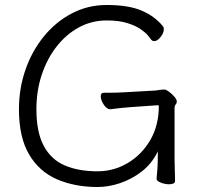

<svg xmlns="http://www.w3.org/2000/svg" viewBox="-20 -733 792 770"><path d="M608 -17Q610 -38 611.5 -59Q613 -80 613 -126Q590 -78 550 -46.5Q510 -15 463 1Q416 17 371 17Q281 17 209.5 -13.5Q138 -44 97 -113Q56 -182 56 -295Q56 -378 82 -453Q108 -528 155.5 -586.5Q203 -645 267.5 -679Q332 -713 408 -713Q496 -713 549 -690Q602 -667 633 -628Q637 -624 637 -616Q637 -601 624 -584.5Q611 -568 598 -568Q590 -568 584 -577Q583 -579 573.5 -590.5Q564 -602 544 -616Q524 -630 490.5 -640.5Q457 -651 408 -651Q348 -651 297 -623.5Q246 -596 207.5 -547Q169 -498 147.5 -433.5Q126 -369 126 -295Q126 -203 155.5 -148Q185 -93 240 -69.5Q295 -46 371 -46Q436 -46 492 -79Q548 -112 582.5 -171Q617 -230 617 -308Q617 -311 613 -311L499 -303Q482 -302 461 -299.5Q440 -297 424 -295H422Q408 -295 396 -313.5Q384 -332 384 -347Q384 -361 396 -361H410Q427 -361 447 -361.5Q467 -362 480 -363L604 -370Q612 -371 621 -372.5Q630 -374 639 -374Q646 -374 658 -365Q670 -356 679.5 -345Q689 -334 689 -326Q689 -319 684.5 -314Q680 -309 680 -298V-97Q680 -89 680.5 -71Q681 -53 681.5 -35Q682 -17 682 -7Q682 0 675 3Q668 6 658 6Q642 6 625 -0.5Q608 -7 608 -16Z"/></svg>

Font: Moon Stars Kai T
Style: Regular
Weight: 400
Designer: GuiWonder
Version: Version 1.101